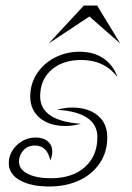

<svg xmlns="http://www.w3.org/2000/svg" viewBox="-20 -668 479 698"><path d="M90 -317Q90 -364 115 -401.5Q140 -439 181 -459.5Q222 -480 269 -480Q321 -480 356.5 -455.5Q392 -431 407 -388Q359 -450 276 -450Q208 -450 167 -414Q126 -378 126 -318Q126 -273 163.5 -248Q201 -223 274 -218Q245 -210 218 -210Q160 -210 125 -239Q90 -268 90 -317ZM12 -75Q12 -112 41 -140Q70 -168 110 -168Q138 -168 154 -154Q170 -140 170 -117Q170 -102 163 -85Q151 -139 107 -139Q81 -139 65 -121.5Q49 -104 49 -81Q49 -52 81 -36Q113 -20 165 -20Q243 -20 288.5 -60.5Q334 -101 334 -169Q334 -260 187 -269Q217 -277 243 -277Q300 -277 335 -248.5Q370 -220 370 -169Q370 -115 342.5 -74.5Q315 -34 267.5 -12Q220 10 159 10Q93 10 52.5 -12.5Q12 -35 12 -75ZM285 -648H333L417 -510L305 -608L157 -510Z"/></svg>

Font: Srisakdi
Style: Regular
Weight: 400
Designer: Cadson Demak Co.,Ltd.
Foundry: Cadson Demak Co.,Ltd.
Version: Version 1.000